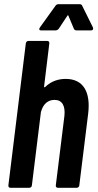

<svg xmlns="http://www.w3.org/2000/svg" viewBox="-20 -895 465 915"><path d="M306 -820 332 -758C334 -753 339 -750 345 -750H413C422 -750 426 -755 423 -764L372 -867C370 -873 365 -875 360 -875H259C253 -875 248 -873 244 -867L170 -764C164 -755 168 -750 176 -750H244C250 -750 256 -753 260 -758L301 -820C303 -823 305 -823 306 -820ZM293 -519C262 -519 226 -510 197 -482C194 -478 190 -478 190 -482L215 -688C216 -695 212 -700 205 -700H116C109 -700 104 -695 103 -688L20 -12C19 -5 23 0 30 0H119C126 0 132 -5 132 -12L175 -361C176 -363 176 -365 177 -367C187 -400 209 -419 240 -419C276 -419 292 -391 287 -343L246 -12C245 -5 249 0 256 0H345C352 0 358 -5 358 -12L400 -352C413 -457 377 -519 293 -519Z"/></svg>

Font: Barlow Condensed SemiBold
Style: Italic
Weight: 600
Width: 3
Italic angle: -7°
Designer: Jeremy Tribby
Foundry: Tribby Type
Version: Version 1.422;hotconv 1.0.109;makeotfexe 2.5.65596